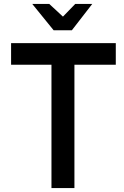

<svg xmlns="http://www.w3.org/2000/svg" viewBox="-20 -950 628 970"><path d="M36 -623V-732H565V-623H356V0H240V-623ZM143 -930H229L298 -866L360 -930H446L343 -797H251Z"/></svg>

Font: Exo
Style: DemiBold
Weight: 600
Designer: Natanael Gama
Version: Version 1.00